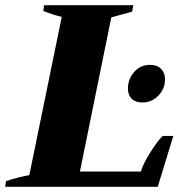

<svg xmlns="http://www.w3.org/2000/svg" viewBox="-43 -720 727 740"><path d="M-20 -22Q26 -37 70 -45L195 -655Q160 -663 124 -678L127 -700H471L466 -675L386 -653L265 -59H500Q508 -88 536.5 -133Q565 -178 584 -196H625L565 0H-23ZM450 -378Q450 -415 474 -442.5Q498 -470 535 -470Q563 -470 578 -454.5Q593 -439 593 -414Q593 -378 567.5 -351.5Q542 -325 506 -325Q479 -325 464.5 -339.5Q450 -354 450 -378Z"/></svg>

Font: Trirong Black
Style: Italic
Weight: 900
Italic angle: -12°
Designer: Katatrad Team
Foundry: CadsonDemak
Version: Version 1.001